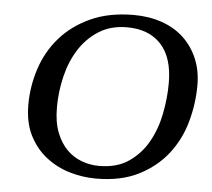

<svg xmlns="http://www.w3.org/2000/svg" viewBox="-52 -768 923 836"><g transform="rotate(5 410.0 -350.0)"><path d="M76 -283C76 -231 85.3 -186.5 104 -149.5C122.7 -112.5 147.3 -82 178 -58C208.7 -34 243 -16.3 281 -5C319 6.3 357.7 12 397 12C469.7 12 531.7 -1 583 -27C634.3 -53 676.3 -87 709 -129C741.7 -171 765.3 -218.5 780 -271.5C794.7 -324.5 802 -377.7 802 -431C802 -473.7 794.7 -512.3 780 -547C765.3 -581.7 744.8 -611.3 718.5 -636C692.2 -660.7 660.3 -679.5 623 -692.5C585.7 -705.5 544.7 -712 500 -712C428 -712 365.3 -699.8 312 -675.5C258.7 -651.2 214.5 -619 179.5 -579C144.5 -539 118.5 -493.2 101.5 -441.5C84.5 -389.8 76 -337 76 -283ZM201 -282C201 -327.3 206.3 -372.3 217 -417C227.7 -461.7 244.2 -501.7 266.5 -537C288.8 -572.3 317.3 -601 352 -623C386.7 -645 427.7 -656 475 -656C539 -656 588.7 -636.8 624 -598.5C659.3 -560.2 677 -504 677 -430C677 -386 672.5 -341.2 663.5 -295.5C654.5 -249.8 639.5 -208.3 618.5 -171C597.5 -133.7 569.7 -103.2 535 -79.5C500.3 -55.8 457 -44 405 -44C379.7 -44 354.7 -48.5 330 -57.5C305.3 -66.5 283.5 -80.5 264.5 -99.5C245.5 -118.5 230.2 -143 218.5 -173C206.8 -203 201 -239.3 201 -282Z"/></g></svg>

Font: PT Serif Caption
Style: Italic
Weight: 400
Italic angle: -12°
Designer: A.Korolkova, O.Umpeleva, V.Yefimov
Foundry: ParaType Ltd
Version: Version 1.000W OFL